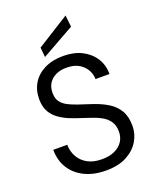

<svg xmlns="http://www.w3.org/2000/svg" viewBox="-170 -1028 918 1136"><g transform="rotate(-20 289.5 -460.0)"><path d="M298 12Q221 12 164 -16Q107 -44 76 -94Q45 -144 45 -210H133Q133 -169 152 -134.5Q171 -100 207.5 -79.5Q244 -59 298 -59Q345 -59 378.5 -74.5Q412 -90 429.5 -117Q447 -144 447 -178Q447 -219 429 -244.5Q411 -270 381 -286Q351 -302 311.5 -314.5Q272 -327 229 -342Q147 -370 108 -411.5Q69 -453 69 -520Q69 -577 95.5 -620Q122 -663 171.5 -687.5Q221 -712 289 -712Q356 -712 405.5 -687Q455 -662 483 -618.5Q511 -575 511 -518H423Q423 -547 408 -575Q393 -603 362.5 -621.5Q332 -640 286 -640Q248 -641 218.5 -627.5Q189 -614 172.5 -589Q156 -564 156 -528Q156 -494 170.5 -473Q185 -452 212.5 -437.5Q240 -423 277 -411Q314 -399 359 -384Q410 -367 449.5 -342.5Q489 -318 511.5 -280Q534 -242 534 -183Q534 -133 507.5 -88.5Q481 -44 429 -16Q377 12 298 12ZM187 -743 181 -804 385 -932 393 -859Z"/></g></svg>

Font: DM Sans 17pt
Style: Regular
Weight: 400
Version: Version 4.004;gftools[0.9.30]